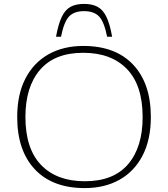

<svg xmlns="http://www.w3.org/2000/svg" viewBox="-20 -952 860 982"><path d="M406 -717Q571 -717 661.2 -621Q751.5 -525 751.5 -353.5Q751.5 -238.5 709.5 -157Q667.5 -75.5 591.5 -32.8Q515.5 10 413.5 10Q248.5 10 158.2 -86Q68 -182 68 -353.5Q68 -469 110 -550.2Q152 -631.5 228 -674.2Q304 -717 406 -717ZM414 -25Q560.5 -25 635 -112Q709.5 -199 709.5 -353Q709.5 -516 629.2 -599Q549 -682 405.5 -682Q259.5 -682 184.8 -595Q110 -508 110 -354Q110 -191.5 190.2 -108.2Q270.5 -25 414 -25ZM410 -895Q359.5 -895 333.5 -868Q307.5 -841 292 -764H266.5Q278.5 -829.5 296 -866Q313.5 -902.5 341 -917.2Q368.5 -932 410 -932Q451.5 -932 479 -917.2Q506.5 -902.5 524.2 -866Q542 -829.5 553.5 -764H528Q512.5 -841 486.5 -868Q460.5 -895 410 -895Z"/></svg>

Font: Newsreader Caption ExtraLight
Style: Regular
Weight: 275
Designer: Hugues Gentile
Foundry: Production Type
Version: Version 1.001